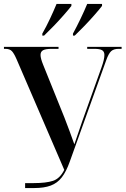

<svg xmlns="http://www.w3.org/2000/svg" viewBox="-20 -951 635 971"><path d="M107 0V-25H151Q213 -25 248 -36.5Q283 -48 305 -92L64 -651Q51 -681 40 -692.5Q29 -704 7 -704H0V-714H276V-704H243Q211 -704 198 -697Q185 -690 185 -673Q185 -656 198 -624L306 -356Q320 -320 332 -287.5Q344 -255 356 -221Q366 -251 376 -279.5Q386 -308 396 -338L494 -612Q508 -651 508 -673Q508 -690 496.5 -697Q485 -704 457 -704H421V-714H595V-704H580Q555 -704 542 -692Q529 -680 517 -646L333 -134Q315 -83 292.5 -54Q270 -25 236.5 -12.5Q203 0 153 0ZM194 -781Q214 -816 233 -856.5Q252 -897 266 -931H341V-921Q328 -904 303.5 -876Q279 -848 251.5 -819.5Q224 -791 203 -771H194ZM349 -781Q368 -816 387.5 -856.5Q407 -897 421 -931H496V-921Q483 -904 458.5 -876Q434 -848 406.5 -819.5Q379 -791 358 -771H349Z"/></svg>

Font: Noto Serif Display Condensed SemiBold
Style: Regular
Weight: 600
Width: 3
Designer: Monotype Design Team
Foundry: Monotype Imaging Inc.
Version: Version 2.009